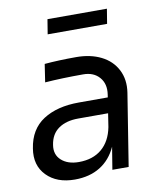

<svg xmlns="http://www.w3.org/2000/svg" viewBox="-84 -802 743 884"><g transform="rotate(-10 287.5 -360.5)"><path d="M464.8 -666H187L198.2 -734.9H476.1ZM194.8 14.2Q110.8 14.2 63.5 -34.4Q16.1 -83 28.8 -160.2Q42 -248 106.9 -290Q171.9 -332 273.9 -332H409.2L411.1 -345.2Q418.5 -394 391.6 -425Q364.7 -456.1 315.9 -456.1Q216.3 -456.1 137.2 -450.2L149.9 -534.2Q216.3 -540 297.9 -540Q364.3 -540 413.8 -515.4Q463.4 -490.7 487.3 -444.3Q511.2 -397.9 502 -337.9L448.2 0H372.1L389.2 -105Q362.8 -46.9 313.5 -16.4Q264.2 14.2 194.8 14.2ZM227.1 -62Q292.5 -62 334 -96.9Q375.5 -131.8 388.2 -196.8L397.9 -259.8H257.8Q201.7 -259.8 166 -234.9Q130.4 -210 123 -160.2Q115.7 -115.7 145.5 -88.9Q175.3 -62 227.1 -62Z"/></g></svg>

Font: Sora Italic
Style: Regular
Weight: 400
Designer: Jonathan Barnbrook, Julián Moncada
Foundry: Barnbrook Fonts
Version: Version 2.000